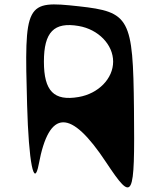

<svg xmlns="http://www.w3.org/2000/svg" viewBox="-20 -857 730 857"><path d="M101 -388C108 -132 132 -13 153 -124C199 -371 295 -373 454 -132C575 50 582 35 578 -371C574 -777 559 -804 331 -829C93 -855 88 -847 101 -388ZM176 -582C176 -714 221 -760 331 -741C419 -726 485 -658 485 -582C485 -506 419 -439 331 -424C221 -405 176 -450 176 -582Z"/></svg>

Font: Venom Sans
Style: Regular
Weight: 400
Version: Version 1.001